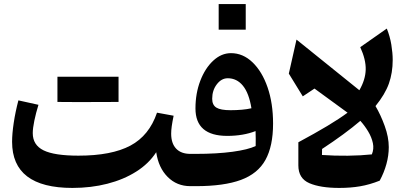

<svg xmlns="http://www.w3.org/2000/svg" viewBox="-20 -924 2019 953"><path d="M755.4 -168.5Q718.8 -111.8 656.2 -72.3Q593.8 -32.7 512.9 -12Q432.1 8.8 339.4 8.8Q40 8.8 40 -220.2Q40 -259.8 48.1 -314Q56.2 -368.2 71.3 -425.8L170.9 -403.8Q158.2 -362.8 150.4 -325Q142.6 -287.1 142.6 -263.2Q142.6 -204.1 196.3 -177.7Q250 -151.4 369.1 -151.4Q533.7 -151.4 627.2 -201.2Q720.7 -251 759.3 -364.7L841.8 -349.6Q835.4 -318.8 832.5 -297.9Q829.6 -276.9 829.6 -260.7Q829.6 -212.4 854.2 -186.3Q878.9 -160.2 924.8 -160.2H925.3V0H924.8Q857.9 0 812.3 -45.7Q766.6 -91.3 755.4 -168.5ZM568.4 -418 418 -417.5H344.7Q310.5 -417.5 265.1 -418V-543H568.4Z M1335.4 -310.5Q1335.4 -198.7 1297.6 -130.4Q1259.8 -62 1175.8 -31Q1091.8 0 953.1 0H925.3Q905.8 0 905.8 -36.6V-123.5Q905.8 -160.2 925.3 -160.2H952.1Q1057.1 -160.2 1134.3 -170.7Q1211.4 -181.2 1249 -199.2Q1249.5 -215.3 1249.3 -235.8Q1249 -256.3 1248.5 -273.4Q1187 -249.5 1107.9 -249.5Q950.2 -249.5 950.2 -385.7Q950.2 -460.4 974.1 -522.9Q998 -585.4 1038.3 -622.8Q1078.6 -660.2 1126.5 -660.2Q1186 -660.2 1233.4 -614.7Q1280.8 -569.3 1308.1 -490.5Q1335.4 -411.6 1335.4 -310.5ZM1228 -386.7Q1215.8 -461.9 1185.5 -498.8Q1155.3 -535.6 1110.4 -535.6Q1079.1 -535.6 1056.2 -505.6Q1033.2 -475.6 1033.2 -433.6Q1033.2 -402.8 1054 -389.9Q1074.7 -377 1124.5 -377Q1153.3 -377 1180.4 -379.4Q1207.5 -381.8 1228 -386.7ZM1065.4 -903.8H1199.7V-776.9H1065.4Z M1705.1 -364.7 1541 -484.4 1482.9 -445.8 1413.6 -558.6 1451.7 -727.5 1763.7 -476.1Q1793.9 -528.3 1795.2 -578.4Q1796.4 -628.4 1768.1 -689.9L1899.9 -782.2Q1915.5 -744.1 1922.4 -702.4Q1929.2 -660.6 1929.2 -626.5Q1929.2 -562.5 1910.2 -509Q1891.1 -455.6 1843.8 -397.5Q1869.6 -354 1889.6 -298.6Q1909.7 -243.2 1909.7 -193.8Q1909.7 -151.9 1897.9 -109.4Q1886.2 -66.9 1864.7 -27.3Q1814.5 -7.3 1767.3 0.7Q1720.2 8.8 1663.6 8.8Q1570.8 8.8 1515.9 -14.6Q1460.9 -38.1 1460.9 -103V-217.8Q1544.4 -262.7 1604.7 -298.8Q1665 -335 1705.1 -364.7ZM1768.6 -324.2Q1692.4 -259.3 1578.6 -184.6L1578.1 -154.8Q1640.6 -150.4 1706.1 -151.1Q1771.5 -151.9 1825.7 -157.7Q1836.9 -184.6 1830.8 -213.6Q1824.7 -242.7 1807.6 -271.2Q1790.5 -299.8 1768.6 -324.2Z"/></svg>

Font: Pinar-DS3-FD Bold
Style: Regular
Weight: 700
Designer: Amin Abedi
Version: Version 3.000